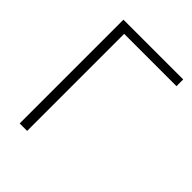

<svg xmlns="http://www.w3.org/2000/svg" viewBox="-203 -820 929 929"><g transform="rotate(45 262.0 -355.0)"><path d="M503 -664H145V0H94V-710H503Z"/></g></svg>

Font: Oxford Sans
Style: Regular
Weight: 300
Designer: Matt McInerney, Pablo Impallari, Rodrigo Fuenzalida
Foundry: Matt McInerney, Pablo Impallari, Rodrigo Fuenzalida
Version: Version 3.000g; ttfautohint (v1.5) -l 8 -r 28 -G 28 -x 14 -D